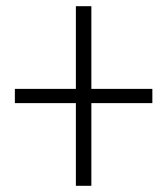

<svg xmlns="http://www.w3.org/2000/svg" viewBox="-20 -600 540 620"><path d="M225 0V-267H28V-313H225V-580H275V-313H472V-267H275V0Z"/></svg>

Font: M PLUS Code Latin Light
Style: Regular
Weight: 300
Designer: Coji Morishita
Foundry: UNDERFOREST DESIGN
Version: Version 1.002; ttfautohint (v1.8.3)